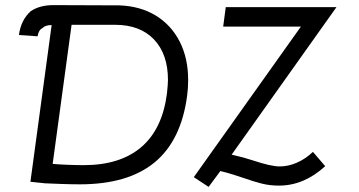

<svg xmlns="http://www.w3.org/2000/svg" viewBox="-20 -712 1405 751"><path d="M156 5 99 -1 182 -614Q157 -614 146 -602Q131 -595 127 -570L54 -575Q62 -634 100 -668Q135 -692 189 -692L447 -691Q529 -688 589.5 -651Q650 -614 683 -549Q716 -484 716 -399Q716 -366 712 -338Q689 -163 585 -77Q481 9 292 9Q259 9 218.5 7.5Q178 6 156 5ZM633 -346Q637 -384 637 -399Q637 -500 582.5 -557.5Q528 -615 430 -615H260L186 -71Q205 -69 242.5 -67.5Q280 -66 307 -66Q450 -66 532.5 -136.5Q615 -207 633 -346ZM1157 -608H853L863 -684H1296L886 -107L899 -104Q931 -97 971 -84Q1040 -61 1074 -61Q1108 -61 1142 -76Q1176 -91 1204 -118L1252 -62Q1169 14 1071 14Q1035 14 1003.5 6Q972 -2 929 -17Q921 -20 894 -28.5Q867 -37 842 -43L796 19L738 -19Z"/></svg>

Font: Bellota
Style: Bold Italic
Weight: 700
Italic angle: -7.5°
Designer: Kemie Guaida
Foundry: Kemie Guaida
Version: Version 4.001